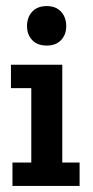

<svg xmlns="http://www.w3.org/2000/svg" viewBox="-20 -612 306 632"><path d="M21 0V-77H83V-322H16V-399H185V-77H242V0ZM134 -462Q103 -462 86 -480Q69 -498 69 -526Q69 -555 86 -573.5Q103 -592 134 -592Q164 -592 181 -573.5Q198 -555 198 -526Q198 -498 181 -480Q164 -462 134 -462Z"/></svg>

Font: Rokkitt SemiBold
Style: Regular
Weight: 600
Designer: Vernon Adams
Foundry: Vernon Adams
Version: Version 3.103